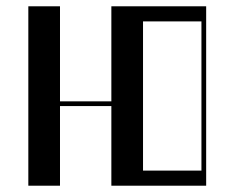

<svg xmlns="http://www.w3.org/2000/svg" viewBox="-20 -590 745 610"><path d="M70 0V-570H170.6V-268H333.8V-570H635V0H333.8V-253H170.6V0ZM620 -48V-522H434.4V-48Z"/></svg>

Font: Facade Sud
Style: Regular
Weight: 100
Designer: Éléonore Fines
Foundry: Velvetyne Type Foundry
Version: Version 1.001;Glyphs 3.2 (3202)